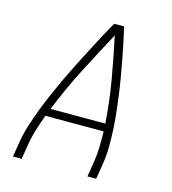

<svg xmlns="http://www.w3.org/2000/svg" viewBox="-109 -825 819 914"><g transform="rotate(15 300.0 -367.5)"><path d="M39 0 51 -74Q58 -117 71.5 -159.5Q85 -202 101 -244Q117 -286 135 -327.5Q153 -369 172.5 -410.5Q192 -452 212.5 -492.5Q233 -533 254 -573.5Q275 -614 296.5 -654.5Q318 -695 341 -735H390Q399 -695 407.5 -654.5Q416 -614 423.5 -573.5Q431 -533 438 -492Q445 -451 450.5 -410Q456 -369 460.5 -327.5Q465 -286 467 -244Q469 -202 468.5 -159Q468 -116 461 -74L449 0H406L418 -74Q424 -112 425 -150.5Q426 -189 425 -227H138Q124 -189 112 -150.5Q100 -112 94 -74L82 0ZM423 -265Q416 -371 398 -475Q380 -579 358 -682Q302 -579 249 -475.5Q196 -372 153 -265Z"/></g></svg>

Font: Iosevka Curly XLtEx
Style: Italic
Weight: 200
Width: 7
Italic angle: -9°
Monospace: yes
Designer: Belleve Invis
Foundry: Belleve Invis
Version: Version 11.1.0; ttfautohint (v1.8.3)